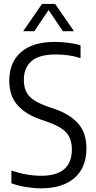

<svg xmlns="http://www.w3.org/2000/svg" viewBox="-20 -966 496 994"><path d="M192 9Q157 9 116.2 2.5Q75.5 -4 39 -17V-83Q119 -56 193 -56Q352 -56 352 -192Q352 -249 322.5 -280.5Q293 -312 223 -336L188.5 -348Q113 -374 70.5 -421.8Q28 -469.5 28 -548.5Q28 -642 88 -695.5Q148 -749 264.5 -749Q298 -749 334 -744.5Q370 -740 397 -731V-665Q365 -675.5 333 -679.8Q301 -684 268 -684Q182.5 -684 143 -649.5Q103.5 -615 103.5 -553.5Q103.5 -499 131.2 -468.5Q159 -438 226 -414.5L260 -403Q341 -375.5 384.2 -327Q427.5 -278.5 427.5 -198Q427.5 -99 366 -45Q304.5 9 192 9ZM100 -804.5 197.5 -945.5H265.5L363 -804.5H305.5L231.5 -914L157.5 -804.5Z"/></svg>

Font: Encode Sans Condensed
Style: Regular
Weight: 400
Width: 3
Designer: Multiple Designers
Foundry: Impallari Type
Version: Version 3.000; ttfautohint (v1.8.3) -l 8 -r 50 -G 200 -x 14 